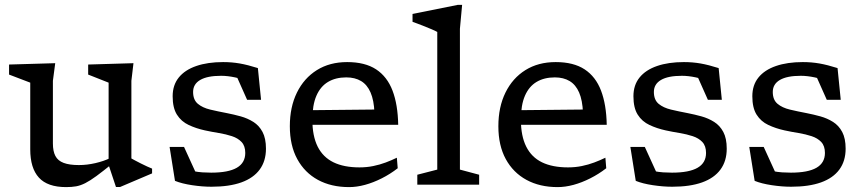

<svg xmlns="http://www.w3.org/2000/svg" viewBox="-20 -754 3522 784"><path d="M196 -168Q196 -136.5 206.2 -117Q216.5 -97.5 240 -88.8Q263.5 -80 302 -80Q335.5 -80 369.8 -88Q404 -96 428.5 -108L439 -86Q400 -54.5 373.8 -35.2Q347.5 -16 328.2 -6.2Q309 3.5 291 6.8Q273 10 250 10Q174 10 138.8 -28.8Q103.5 -67.5 103.5 -144V-416.5L17 -449.5V-490.5L205.5 -496L196 -424ZM453.5 9.5 423.5 -80.5V-416.5L340 -449.5V-490.5L525 -496L516.5 -424V-107Q521 -104.5 531.5 -98.8Q542 -93 555.2 -86.5Q568.5 -80 580.8 -74.2Q593 -68.5 601 -65.5V-46L470.5 9.5Z M891 -500.5Q926.5 -500.5 959.2 -494.8Q992 -489 1033 -476L1046 -346.5H989L934 -470L1002.5 -418Q970.5 -431.5 939.8 -438Q909 -444.5 883 -444.5Q826.5 -444.5 797.5 -427.5Q768.5 -410.5 768.5 -378.5Q768.5 -346.5 787.8 -330.2Q807 -314 838.5 -306.5Q870 -299 907 -292Q935 -286.5 963 -278.8Q991 -271 1014.5 -256.2Q1038 -241.5 1052 -215.2Q1066 -189 1066 -147Q1066 -96.5 1040.5 -61.8Q1015 -27 965.5 -9.2Q916 8.5 843.5 8.5Q806 8.5 764.5 2.2Q723 -4 694.5 -15.5L672.5 -154H731.5L794 -17L732.5 -66Q751 -59 769.5 -55.2Q788 -51.5 806.5 -50.2Q825 -49 842.5 -49Q912.5 -49 947 -69Q981.5 -89 981.5 -129.5Q981.5 -158 966.5 -174Q951.5 -190 927 -198Q902.5 -206 873.8 -210.8Q845 -215.5 817 -221.5Q780.5 -229.5 750.2 -243.8Q720 -258 702.5 -285.8Q685 -313.5 685 -361Q685 -406.5 710 -437.5Q735 -468.5 781.5 -484.5Q828 -500.5 891 -500.5Z M1397.5 -500.5Q1470.5 -500.5 1515.8 -470.8Q1561 -441 1582.8 -384Q1604.5 -327 1606 -244.5H1241L1239 -304L1539 -307L1509 -294Q1507 -344.5 1493.2 -376.2Q1479.5 -408 1454.5 -423Q1429.5 -438 1394 -438Q1350.5 -438 1319.5 -419.5Q1288.5 -401 1272 -363Q1255.5 -325 1255.5 -265Q1255.5 -198.5 1277.2 -155.2Q1299 -112 1341.8 -91.2Q1384.5 -70.5 1448 -70.5Q1477.5 -70.5 1504.2 -76Q1531 -81.5 1555 -90.5Q1579 -99.5 1600.5 -110L1604 -67Q1573 -43 1538.8 -25.8Q1504.5 -8.5 1470.5 0.8Q1436.5 10 1405.5 10Q1332.5 10 1278.2 -19.5Q1224 -49 1193.8 -104.5Q1163.5 -160 1163.5 -238.5Q1163.5 -317 1192.5 -376Q1221.5 -435 1274 -467.8Q1326.5 -500.5 1397.5 -500.5Z M1858 -61.5 1936.5 -40.5V0H1684V-40.5L1765.5 -61.5V-623.5Q1759 -627.5 1742.5 -634.5Q1726 -641.5 1705 -649.8Q1684 -658 1664.5 -665V-697L1848.5 -734H1867L1858 -636.5Z M2249 -500.5Q2322 -500.5 2367.2 -470.8Q2412.5 -441 2434.2 -384Q2456 -327 2457.5 -244.5H2092.5L2090.5 -304L2390.5 -307L2360.5 -294Q2358.5 -344.5 2344.8 -376.2Q2331 -408 2306 -423Q2281 -438 2245.5 -438Q2202 -438 2171 -419.5Q2140 -401 2123.5 -363Q2107 -325 2107 -265Q2107 -198.5 2128.8 -155.2Q2150.5 -112 2193.2 -91.2Q2236 -70.5 2299.5 -70.5Q2329 -70.5 2355.8 -76Q2382.5 -81.5 2406.5 -90.5Q2430.5 -99.5 2452 -110L2455.5 -67Q2424.5 -43 2390.2 -25.8Q2356 -8.5 2322 0.8Q2288 10 2257 10Q2184 10 2129.8 -19.5Q2075.5 -49 2045.2 -104.5Q2015 -160 2015 -238.5Q2015 -317 2044 -376Q2073 -435 2125.5 -467.8Q2178 -500.5 2249 -500.5Z M2772.5 -500.5Q2808 -500.5 2840.8 -494.8Q2873.5 -489 2914.5 -476L2927.5 -346.5H2870.5L2815.5 -470L2884 -418Q2852 -431.5 2821.2 -438Q2790.5 -444.5 2764.5 -444.5Q2708 -444.5 2679 -427.5Q2650 -410.5 2650 -378.5Q2650 -346.5 2669.2 -330.2Q2688.5 -314 2720 -306.5Q2751.5 -299 2788.5 -292Q2816.5 -286.5 2844.5 -278.8Q2872.5 -271 2896 -256.2Q2919.5 -241.5 2933.5 -215.2Q2947.5 -189 2947.5 -147Q2947.5 -96.5 2922 -61.8Q2896.5 -27 2847 -9.2Q2797.5 8.5 2725 8.5Q2687.5 8.5 2646 2.2Q2604.5 -4 2576 -15.5L2554 -154H2613L2675.5 -17L2614 -66Q2632.5 -59 2651 -55.2Q2669.5 -51.5 2688 -50.2Q2706.5 -49 2724 -49Q2794 -49 2828.5 -69Q2863 -89 2863 -129.5Q2863 -158 2848 -174Q2833 -190 2808.5 -198Q2784 -206 2755.2 -210.8Q2726.5 -215.5 2698.5 -221.5Q2662 -229.5 2631.8 -243.8Q2601.5 -258 2584 -285.8Q2566.5 -313.5 2566.5 -361Q2566.5 -406.5 2591.5 -437.5Q2616.5 -468.5 2663 -484.5Q2709.5 -500.5 2772.5 -500.5Z M3258 -500.5Q3293.5 -500.5 3326.2 -494.8Q3359 -489 3400 -476L3413 -346.5H3356L3301 -470L3369.5 -418Q3337.5 -431.5 3306.8 -438Q3276 -444.5 3250 -444.5Q3193.5 -444.5 3164.5 -427.5Q3135.5 -410.5 3135.5 -378.5Q3135.5 -346.5 3154.8 -330.2Q3174 -314 3205.5 -306.5Q3237 -299 3274 -292Q3302 -286.5 3330 -278.8Q3358 -271 3381.5 -256.2Q3405 -241.5 3419 -215.2Q3433 -189 3433 -147Q3433 -96.5 3407.5 -61.8Q3382 -27 3332.5 -9.2Q3283 8.5 3210.5 8.5Q3173 8.5 3131.5 2.2Q3090 -4 3061.5 -15.5L3039.5 -154H3098.5L3161 -17L3099.5 -66Q3118 -59 3136.5 -55.2Q3155 -51.5 3173.5 -50.2Q3192 -49 3209.5 -49Q3279.5 -49 3314 -69Q3348.5 -89 3348.5 -129.5Q3348.5 -158 3333.5 -174Q3318.5 -190 3294 -198Q3269.5 -206 3240.8 -210.8Q3212 -215.5 3184 -221.5Q3147.5 -229.5 3117.2 -243.8Q3087 -258 3069.5 -285.8Q3052 -313.5 3052 -361Q3052 -406.5 3077 -437.5Q3102 -468.5 3148.5 -484.5Q3195 -500.5 3258 -500.5Z"/></svg>

Font: Newsreader 9pt
Style: Regular
Weight: 400
Designer: Hugues Gentile
Foundry: Production Type
Version: Version 1.003